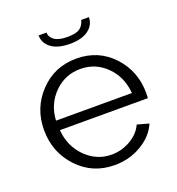

<svg xmlns="http://www.w3.org/2000/svg" viewBox="-128 -800 844 915"><g transform="rotate(-20 293.5 -342.5)"><path d="M297 -606Q235 -606 202 -631Q169 -656 169 -695H209Q209 -672 230.5 -656.5Q252 -641 297 -641Q341 -641 360 -655Q379 -669 385 -695H424Q424 -656 391 -631Q358 -606 297 -606ZM300 10Q188 10 113.5 -69.5Q39 -149 39 -262Q39 -373 113.5 -451.5Q188 -530 299 -530Q411 -530 484 -451.5Q557 -373 557 -263Q557 -241 556 -236H110Q117 -152 172.5 -97Q228 -42 303 -42Q354 -42 399 -68Q444 -94 463 -136L522 -120Q498 -63 436.5 -26.5Q375 10 300 10ZM108 -285H493Q486 -369 431.5 -423Q377 -477 300 -477Q223 -477 168 -422.5Q113 -368 108 -285Z"/></g></svg>

Font: Raleway-v4020
Style: Regular
Weight: 400
Designer: Matt McInerney, Pablo Impallari, Rodrigo Fuenzalida
Foundry: Matt McInerney, Pablo Impallari, Rodrigo Fuenzalida
Version: Version 4.020;PS 004.020;hotconv 1.0.88;makeotf.lib2.5.64775